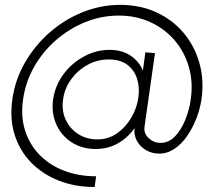

<svg xmlns="http://www.w3.org/2000/svg" viewBox="-20 -674 878 770"><path d="M359.5 76Q281.5 76 216.2 50.5Q151 25 105.2 -21.8Q59.5 -68.5 39 -132.8Q18.5 -197 29.5 -275.5Q40.5 -354 79.8 -422.5Q119 -491 178.5 -543.2Q238 -595.5 311 -625Q384 -654.5 462.5 -654.5Q541.5 -654.5 606.2 -625Q671 -595.5 715.5 -543Q760 -490.5 779.5 -422Q799 -353.5 788 -275.5Q782.5 -238 767.8 -199.8Q753 -161.5 731 -129.2Q709 -97 680.2 -77.5Q651.5 -58 618.5 -58Q590.5 -58 566.8 -71.2Q543 -84.5 529.8 -107.8Q516.5 -131 519.5 -160Q493 -122 453 -99.2Q413 -76.5 363.5 -76.5Q309 -76.5 267.5 -103.2Q226 -130 205.8 -175.2Q185.5 -220.5 193 -275.5Q201 -330.5 234 -375.5Q267 -420.5 316 -447.2Q365 -474 419.5 -474Q469 -474 503.2 -451.2Q537.5 -428.5 553 -391L563 -464L601.5 -461L559.5 -165Q556 -138.5 576.5 -119.8Q597 -101 623.5 -101Q657 -101 682 -127.2Q707 -153.5 723.2 -193.8Q739.5 -234 745 -275.5Q755 -345 737.2 -406Q719.5 -467 679.8 -513Q640 -559 582.8 -585.2Q525.5 -611.5 456 -611.5Q387 -611.5 322.5 -585.5Q258 -559.5 205 -513.5Q152 -467.5 117.2 -406.5Q82.5 -345.5 72.5 -275.5Q62.5 -206 81 -149.2Q99.5 -92.5 139.8 -51.8Q180 -11 238 11Q296 33 365.5 33ZM370.5 -115Q415 -115 450 -139.8Q485 -164.5 507.2 -203.2Q529.5 -242 535 -283.5Q540.5 -322.5 530 -357.2Q519.5 -392 491.2 -413.8Q463 -435.5 415 -435.5Q370.5 -435.5 331.2 -414Q292 -392.5 265.5 -356.2Q239 -320 233 -275.5Q226.5 -230.5 243.5 -194Q260.5 -157.5 294 -136.2Q327.5 -115 370.5 -115Z"/></svg>

Font: Urbanist ExtraLight
Style: Italic
Weight: 250
Version: Version 1.303